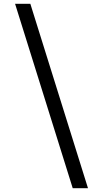

<svg xmlns="http://www.w3.org/2000/svg" viewBox="-20 -843 540 1006"><path d="M361 143 59 -823H139L441 143Z"/></svg>

Font: Iosevka SS04
Style: Regular
Weight: 400
Monospace: yes
Designer: Belleve Invis
Foundry: Belleve Invis
Version: Version 19.0.0; ttfautohint (v1.8.4)